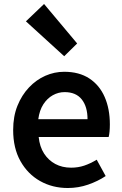

<svg xmlns="http://www.w3.org/2000/svg" viewBox="-20 -929 613 963"><path d="M320 14Q243 14 181 -21Q119 -56 82.5 -121Q46 -186 46 -277Q46 -345 67.5 -398.5Q89 -452 125.5 -490.5Q162 -529 207.5 -549Q253 -569 302 -569Q377 -569 428 -535.5Q479 -502 505 -442.5Q531 -383 531 -305Q531 -286 529.5 -269.5Q528 -253 525 -242H174Q179 -193 201 -159Q223 -125 257.5 -106.5Q292 -88 337 -88Q372 -88 403 -98.5Q434 -109 465 -128L510 -46Q471 -20 422 -3Q373 14 320 14ZM172 -331H419Q419 -394 390 -430.5Q361 -467 304 -467Q273 -467 245 -451.5Q217 -436 197.5 -406Q178 -376 172 -331ZM302 -647 110 -822 201 -909 367 -711Z"/></svg>

Font: Noto Sans TC Thin SemiBold
Style: Regular
Weight: 600
Version: Version 2.004-H2;hotconv 1.0.118;makeotfexe 2.5.65603